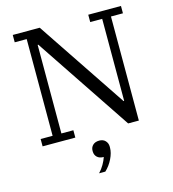

<svg xmlns="http://www.w3.org/2000/svg" viewBox="-133 -807 1045 1162"><g transform="rotate(-15 389.0 -226.0)"><path d="M55 -46H130V-652H55V-698H224L599 -138H603V-652H528V-698H733V-652H658V0H591L189 -601H185V-46H260V0H55ZM343 246Q362 226 375.5 202.5Q389 179 396 158Q369 158 354.5 144Q340 130 340 108V104Q340 83 354.5 69Q369 55 395 55Q419 55 433 70Q447 85 447 106V113Q447 145 429 182Q411 219 382 246H343Z"/></g></svg>

Font: IBM Plex Serif
Style: Regular
Weight: 400
Designer: Mike Abbink, Paul van der Laan, Pieter van Rosmalen
Foundry: Bold Monday
Version: Version 3.001